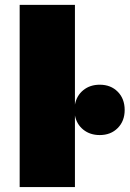

<svg xmlns="http://www.w3.org/2000/svg" viewBox="-20 -762 528 782"><path d="M60.1 0V-742.2H285.2V-335.9Q292 -372.6 319.3 -394.8Q346.7 -417 386.2 -417Q431.2 -417 459.5 -388.4Q487.8 -359.9 487.8 -314Q487.8 -269 459.5 -240.5Q431.2 -211.9 386.2 -211.9Q346.7 -211.9 319.3 -233.9Q292 -255.9 285.2 -292V0Z"/></svg>

Font: Trueno Black
Style: Regular
Weight: 900
Designer: Julieta Ulanovsky
Foundry: Julieta Ulanovsky
Version: Version 3.001b | FøM Fix